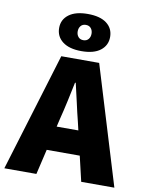

<svg xmlns="http://www.w3.org/2000/svg" viewBox="-107 -969 797 1038"><g transform="rotate(10 292.0 -450.0)"><path d="M-10 0 188 -650H396L594 0H412L338 -316Q326 -363 314 -418Q302 -473 290 -522H286Q276 -473 264 -418Q252 -363 240 -316L166 0ZM132 -138V-271H450V-138ZM290 -696Q223 -696 186.5 -724Q150 -752 150 -799Q150 -845 186.5 -872.5Q223 -900 290 -900Q358 -900 394 -872.5Q430 -845 430 -798Q430 -752 394 -724Q358 -696 290 -696ZM290 -756Q308 -756 318 -768Q328 -780 328 -798Q328 -816 318 -828Q308 -840 290 -840Q272 -840 262 -828Q252 -816 252 -798Q252 -780 262 -768Q272 -756 290 -756Z"/></g></svg>

Font: Source Sans 3 ExtraLight Black
Style: Regular
Weight: 900
Version: Version 3.052;hotconv 1.1.0;makeotfexe 2.6.0